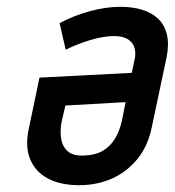

<svg xmlns="http://www.w3.org/2000/svg" viewBox="-20 -531 513 564"><path d="M375 -354 367 -317 96 -303 65 -155Q53 -101 68.5 -63.5Q84 -26 121 -6.5Q158 13 212 13Q266 13 310 -7Q354 -27 384.5 -65Q415 -103 426 -158L469 -361Q477 -400 470.5 -428.5Q464 -457 445.5 -475Q427 -493 398.5 -502Q370 -511 334 -511Q291 -511 243.5 -498Q196 -485 155 -463L173 -385Q210 -403 247.5 -414Q285 -425 315 -425Q333 -425 345.5 -420.5Q358 -416 366 -407Q374 -398 376.5 -384.5Q379 -371 375 -354ZM161 -173 172 -221 349 -231 338 -176Q331 -145 317 -122.5Q303 -100 281 -87.5Q259 -75 225 -74Q194 -73 178.5 -87Q163 -101 159.5 -124.5Q156 -148 161 -173Z"/></svg>

Font: Advent Pro SemiBold
Style: Italic
Weight: 600
Italic angle: -12°
Version: Version 3.000